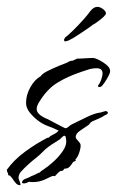

<svg xmlns="http://www.w3.org/2000/svg" viewBox="-52 -485 341 560"><path d="M6 55Q0 55 -4.5 50.5Q-9 46 -13 40L-17 34Q-19 32 -21.5 29Q-24 26 -28 26Q-28 21 -30 18Q-32 15 -32 10Q-11 -19 21 -42.5Q53 -66 86 -83H89Q95 -89 104 -93Q113 -97 119 -104Q103 -112 87.5 -117.5Q72 -123 58 -134Q46 -143 35 -156.5Q24 -170 24 -185Q24 -208 36.5 -230.5Q49 -253 67 -263Q71 -270 87 -278Q103 -286 120 -293Q137 -300 145 -303Q152 -308 160 -308L173 -314H174Q184 -314 197 -315Q210 -316 218 -316Q225 -316 237 -310Q249 -304 259 -295.5Q269 -287 269 -279Q270 -274 264.5 -263.5Q259 -253 252.5 -243.5Q246 -234 242 -232L239 -231H235L234 -236Q239 -241 243 -252Q247 -263 247 -271Q247 -286 230 -286Q218 -286 206.5 -282.5Q195 -279 184 -275Q145 -262 115 -243.5Q85 -225 62 -187Q55 -176 55 -167Q55 -152 81 -140Q85 -139 98.5 -131.5Q112 -124 125 -117.5Q138 -111 138 -111Q143 -111 148 -115.5Q153 -120 157 -122Q174 -130 199 -142.5Q224 -155 242 -157Q245 -158 248.5 -159Q252 -160 256 -161Q261 -161 263 -156Q261 -151 254 -149Q249 -145 239 -140.5Q229 -136 222 -133Q215 -131 210 -125Q209 -122 204 -119Q197 -114 182.5 -104.5Q168 -95 169 -84Q169 -81 175.5 -74.5Q182 -68 183 -63Q184 -55 179.5 -41Q175 -27 168 -20L169 -16Q162 -14 160 -10.5Q158 -7 154 -2Q151 2 147 4.5Q143 7 136 7L131 13H130Q123 13 118 18.5Q113 24 108 29L105 28Q100 28 91.5 32.5Q83 37 78 39Q71 42 63 44Q55 46 45 46Q42 46 39 46Q36 46 33 45Q32 46 30 46L27 48Q21 50 18 50Q12 50 12 46Q13 43 16 40Q18 38 25 35.5Q32 33 39 29Q47 26 53.5 22.5Q60 19 64 18Q65 17 66 16Q67 15 68 14L74 10Q88 1 104 -13.5Q120 -28 131.5 -45Q143 -62 141 -77Q141 -79 140 -84Q139 -89 136 -89Q133 -89 129 -85Q125 -81 123 -79Q116 -74 107.5 -69Q99 -64 91 -58Q81 -51 73 -42.5Q65 -34 55 -26Q42 -16 30.5 -5.5Q19 5 8 17Q2 25 2 35Q3 39 5 43.5Q7 48 8 53L7 55ZM141 -365Q137 -363 135.5 -366Q134 -369 135 -370Q137 -375 139.5 -377Q142 -379 147 -383Q150 -386 155 -390.5Q160 -395 164 -399Q177 -412 190.5 -427Q204 -442 211 -452Q221 -465 232 -465Q240 -465 248.5 -458.5Q257 -452 257 -446Q257 -439 229 -419L223 -415Q219 -414 214 -409Q213 -408 211 -407Q209 -406 207 -404Q175 -382 160.5 -373.5Q146 -365 141 -365Z"/></svg>

Font: Qwitcher Grypen
Style: Bold
Weight: 700
Designer: Robert E. Leuschke
Foundry: Robert E. Leuschke
Version: Version 1.100; ttfautohint (v1.8.3)